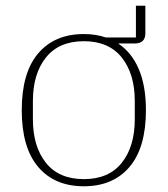

<svg xmlns="http://www.w3.org/2000/svg" viewBox="-20 -639 586 671"><path d="M273 12Q171 12 113.5 -55.5Q56 -123 56 -254Q56 -385 113.5 -452.5Q171 -520 273 -520Q315 -520 350 -508H455V-619H488V-523Q488 -487 451 -487H393Q440 -456 465 -397.5Q490 -339 490 -254Q490 -123 432.5 -55.5Q375 12 273 12ZM273 -13Q360 -13 405.5 -70Q451 -127 451 -222V-286Q451 -381 405.5 -438Q360 -495 273 -495Q186 -495 140.5 -438Q95 -381 95 -286V-222Q95 -127 140.5 -70Q186 -13 273 -13Z"/></svg>

Font: IBM Plex Serif ExtraLight
Style: Regular
Weight: 200
Designer: Mike Abbink, Paul van der Laan, Pieter van Rosmalen
Foundry: Bold Monday
Version: Version 2.5